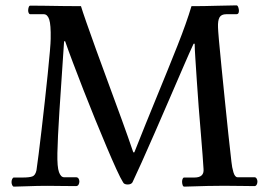

<svg xmlns="http://www.w3.org/2000/svg" viewBox="-20 -694 1003 716"><path d="M474 -14Q469 -6 456 -6Q443 -6 439 -14Q430 -28 414 -63Q398 -98 377.5 -146.5Q357 -195 334.5 -250Q312 -305 291 -359Q270 -413 252 -460.5Q234 -508 223 -540H219Q208 -381 201.5 -278.5Q195 -176 194 -123Q193 -71 200 -52Q207 -33 219 -33H263Q270 -33 273 -28Q276 -23 276 -17Q276 -11 273 -5.5Q270 0 263 0Q226 0 204.5 -0.5Q183 -1 158 -1Q119 -1 83.5 0.5Q48 2 32 2Q28 2 25.5 -3.5Q23 -9 23 -15Q23 -21 25.5 -26.5Q28 -32 32 -32H65Q89 -32 100.5 -36Q112 -40 116 -59Q119 -79 124 -118.5Q129 -158 135 -209.5Q141 -261 147 -315Q153 -369 158 -418Q163 -467 166 -502Q169 -537 169 -549Q170 -602 163.5 -621.5Q157 -641 143 -641H93Q89 -641 87 -645.5Q85 -650 85 -655Q85 -661 87 -667Q89 -673 93 -673Q115 -673 147 -672.5Q179 -672 214.5 -671.5Q250 -671 282 -671Q287 -654 302 -611Q317 -568 338.5 -508.5Q360 -449 385 -381.5Q410 -314 434 -248Q458 -182 477 -126H481Q523 -232 565 -334Q607 -436 641.5 -523Q676 -610 694 -671Q741 -671 788 -672.5Q835 -674 862 -674Q866 -674 868.5 -667Q871 -660 871 -654Q871 -641 862 -641H824Q805 -641 798.5 -629Q792 -617 793 -592Q793 -584 796.5 -543.5Q800 -503 806 -444.5Q812 -386 818.5 -320.5Q825 -255 831.5 -194.5Q838 -134 843 -91Q845 -70 850.5 -51.5Q856 -33 866 -33H929Q934 -33 937 -28Q940 -23 940 -17Q940 -10 937 -5Q934 0 929 0Q913 0 887 -0.5Q861 -1 836 -1Q811 -1 798 -1Q781 -1 754 -0.5Q727 0 702 1Q677 2 667 2Q663 2 661 -4Q659 -10 659 -16Q659 -22 661 -27Q663 -32 667 -32H705Q742 -32 739 -64Q738 -80 735.5 -115Q733 -150 729 -196.5Q725 -243 721 -294Q717 -345 714 -392.5Q711 -440 708.5 -476.5Q706 -513 706 -531H702Q687 -499 663.5 -444.5Q640 -390 612.5 -326.5Q585 -263 558 -201Q531 -139 508.5 -89Q486 -39 474 -14Z"/></svg>

Font: Sedan
Style: Regular
Weight: 400
Designer: Sebastian Salazar
Foundry: Sebastian Salazar
Version: Version 1.100; ttfautohint (v1.8.4.7-5d5b)